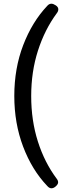

<svg xmlns="http://www.w3.org/2000/svg" viewBox="-20 -803 371 1034"><path d="M257 211Q245 211 234 198Q152 112 104.5 -13.5Q57 -139 57 -286Q57 -435 105 -560Q153 -685 234 -771Q244 -783 257 -783Q267 -783 280.5 -774Q294 -765 294 -753Q294 -742 286 -732Q221 -644 184.5 -530.5Q148 -417 148 -286Q148 -154 184 -41Q220 72 285 159Q293 169 293 179Q293 189 281 200Q269 211 257 211Z"/></svg>

Font: Asap Semi Expanded Medium
Style: Regular
Weight: 500
Width: 6
Designer: Pablo Cosgaya
Foundry: Omnibus-Type
Version: Version 3.001; ttfautohint (v1.8.4.7-5d5b)